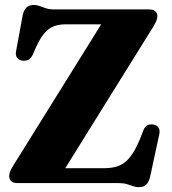

<svg xmlns="http://www.w3.org/2000/svg" viewBox="-20 -738 692 774"><path d="M598 -630.5 219.5 -22 123.5 -60H399.5Q423.5 -60 443.8 -64.8Q464 -69.5 481.2 -82.2Q498.5 -95 513.8 -118Q529 -141 544 -177L558.5 -214Q564.5 -229 575.5 -233.8Q586.5 -238.5 600 -235.5Q614.5 -232.5 620 -222Q625.5 -211.5 622 -196L585.5 -27Q580.5 -5 570 5.8Q559.5 16.5 539 16.5Q527.5 16.5 516.5 12.5Q505.5 8.5 491.5 4.2Q477.5 0 457 0H49.5Q33 0 25 -7.8Q17 -15.5 17 -28.5Q17 -36.5 20.8 -46.5Q24.5 -56.5 32.5 -69L413.5 -681L433.5 -640H246.5Q217.5 -640 196.2 -631.8Q175 -623.5 158 -603Q141 -582.5 124.5 -546L111 -515.5Q103.5 -500.5 92.5 -496.2Q81.5 -492 70 -493.5Q55.5 -496 48.5 -505.8Q41.5 -515.5 45 -533L71 -674Q75.5 -697 86.5 -707.5Q97.5 -718 117.5 -718Q129 -718 140.2 -713.5Q151.5 -709 165.8 -704.5Q180 -700 199.5 -700H581Q597 -700 605.8 -692.8Q614.5 -685.5 614.5 -672Q614.5 -664.5 610.2 -654Q606 -643.5 598 -630.5Z"/></svg>

Font: Fraunces
Style: Bold
Weight: 700
Version: Version 1.000;[b76b70a41]